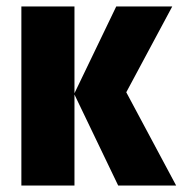

<svg xmlns="http://www.w3.org/2000/svg" viewBox="-20 -573 565 593"><path d="M210 -285V-553H46V0H210V-281L345 0H524L370 -288L512 -553H339Z"/></svg>

Font: Noto Sans Display Condensed Black
Style: Regular
Weight: 900
Width: 3
Designer: Monotype Design team
Foundry: Monotype Imaging Inc.
Version: 1.000